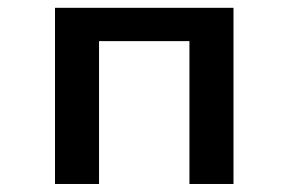

<svg xmlns="http://www.w3.org/2000/svg" viewBox="-20 -459 719 479"><path d="M117.2 -439.5H562.5V0H452.6V-356.4H227.1V0H117.2Z"/></svg>

Font: Squarish Sans CT
Style: RegularSC
Weight: 400
Version: Version 0.9